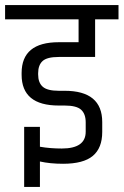

<svg xmlns="http://www.w3.org/2000/svg" viewBox="-44 -670 486 755"><path d="M113 -171V-93Q153 -86 199 -86Q293 -86 293 -152V-189Q293 -222 275 -238.5Q257 -255 210 -255H187Q41 -255 41 -376V-383Q41 -504 187 -504H265V-594H-24V-650H422V-594H330V-446H187Q141 -446 123.5 -430Q106 -414 106 -382V-377Q106 -345 124 -329Q142 -313 187 -313H210Q358 -313 358 -190V-151Q358 -88 321 -57Q284 -26 204 -26Q153 -26 113 -35V65H51V-171Z"/></svg>

Font: Khand
Style: Regular
Weight: 400
Designer: Devanagari: Sanchit Sawaria, Jyotish Sonowal; Latin: Satya Rajpurohit
Foundry: Indian Type Foundry
Version: Version 1.100;PS 1.0;hotconv 1.0.78;makeotf.lib2.5.61930; tt